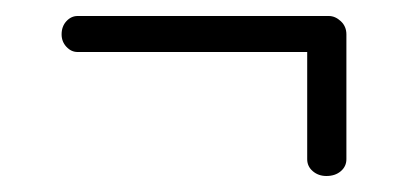

<svg xmlns="http://www.w3.org/2000/svg" viewBox="-20 -283 522 240"><path d="M388 -63Q378 -63 371 -69Q364 -75 364 -84V-218H77Q69 -218 63 -224.5Q57 -231 57 -240Q57 -250 63 -256.5Q69 -263 77 -263H391Q399 -263 406 -256.5Q413 -250 413 -240V-84Q413 -75 406 -69Q399 -63 388 -63Z"/></svg>

Font: Dosis Light
Style: Regular
Weight: 300
Designer: EdgarTolentino, PabloImpallari, IginoMarini
Foundry: EdgarTolentino, PabloImpallari, IginoMarini
Version: Version 3.001; ttfautohint (v1.8.2)